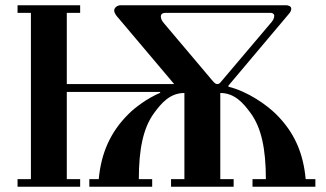

<svg xmlns="http://www.w3.org/2000/svg" viewBox="-20 -713 1243 733"><path d="M47 0H286V-29H235V-362H591L592 -359C541 -337 496 -303 471 -278C401 -209 366 -128 357 -29H321V0H561V-29H510C510 -144 527 -225 568 -281C597 -321 630 -358 684 -358V-29H633V0H872V-29H821V-358C875 -358 908 -321 937 -281C978 -225 995 -144 995 -29H944V0H1184V-29H1147C1138 -128 1104 -208 1034 -277C999 -312 926 -364 852 -382V-386L1082 -659C1088 -665 1092 -673 1092 -680C1092 -689 1081 -693 1072 -693H441C428 -693 416 -684 416 -673C416 -663 424 -653 433 -643L645 -392H235V-664H286V-693H47V-664H98V-29H47ZM594 -650C594 -661 603 -664 612 -664H1013C1020 -664 1027 -660 1027 -653C1027 -645 1023 -636 1017 -629L823 -400C819 -395 816 -392 809 -392C803 -392 797 -398 792 -404L607 -623C600 -631 594 -640 594 -650Z"/></svg>

Font: Monomakh Unicode
Style: Regular
Weight: 400
Version: Version 1.2